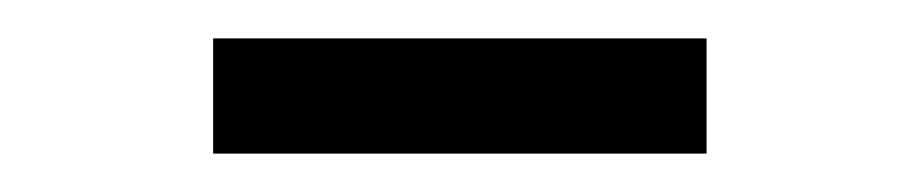

<svg xmlns="http://www.w3.org/2000/svg" viewBox="-20 -797 467 100"><path d="M348 -777V-717H91V-777Z"/></svg>

Font: Martel Light
Style: Regular
Weight: 300
Designer: Dan Reynolds
Foundry: Dan Reynolds
Version: Version 1.001; ttfautohint (v1.1) -l 5 -r 5 -G 72 -x 0 -D la